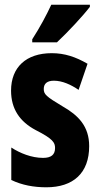

<svg xmlns="http://www.w3.org/2000/svg" viewBox="-20 -786 424 816"><path d="M362 -757V-766H198C177 -721 151 -672 117 -619V-606H222C270 -651 334 -720 362 -757ZM359 -165C359 -249 313 -296 246 -334C176 -376 166 -385 166 -408C166 -431 181 -443 209 -443C245 -443 282 -426 314 -404L352 -515C302 -544 255 -560 200 -560C91 -560 27 -500 27 -401C27 -323 64 -269 132 -233C205 -196 214 -180 214 -157C214 -128 197 -115 163 -115C114 -115 65 -135 28 -159V-21C74 1 124 10 177 10C291 10 359 -50 359 -165Z"/></svg>

Font: Noto Sans Armenian ExtraCondensed ExtraBold
Style: Regular
Weight: 800
Width: 2
Designer: Monotype Design Team
Foundry: Monotype Imaging Inc.
Version: Version 2.008